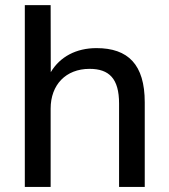

<svg xmlns="http://www.w3.org/2000/svg" viewBox="-20 -739 668 759"><path d="M180.2 0V-309.6C180.2 -403.8 240.2 -466.8 334 -466.8C411.6 -466.8 450.7 -428.2 450.7 -329.6V0H552.2V-334.5C552.2 -483.9 486.3 -548.8 361.3 -548.8C281.2 -548.8 216.8 -514.6 180.7 -453.6L180.2 -718.8H78.1V0Z"/></svg>

Font: Winston
Style: Regular
Weight: 400
Designer: Vernon Adams, Kim Jin-seong, David Berlow, Cristiano Sobral
Foundry: The Winston Project Authors
Version: Version 3.004